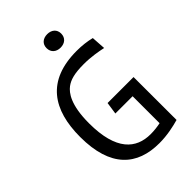

<svg xmlns="http://www.w3.org/2000/svg" viewBox="-274 -1048 1168 1168"><g transform="rotate(-45 310.0 -464.0)"><path d="M551.5 -635.5 545.5 -727C507 -736.5 466.5 -741.5 421 -741.5C164 -741.5 65.5 -589.5 65.5 -355.5C65.5 -94.5 189 12 380 12C448 12 509 -2 553.5 -14.5L553 -384H329.5L318 -305.5H466.5V-73.5C440 -68 411.5 -64.5 381 -64.5C257.5 -64.5 162.5 -142 162.5 -376.5C162.5 -534.5 207.5 -593 240.5 -618C271.5 -641.5 315 -654 394 -654C458 -654 513.5 -643.5 551.5 -635.5ZM366 -824C403 -824 429 -846 429 -882.5C429 -918.5 403 -940 366 -940C329 -940 303 -918.5 303 -882.5C303 -846 329 -824 366 -824Z"/></g></svg>

Font: Monaspace Argon
Style: Regular
Weight: 400
Designer: Riley Cran & the Lettermatic Team
Foundry: Lettermatic
Version: Version 1.200 (Monaspace Argon)